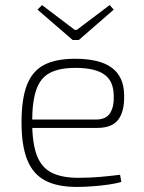

<svg xmlns="http://www.w3.org/2000/svg" viewBox="-20 -726 570 758"><path d="M276 -494Q374 -494 421.5 -458.5Q469 -423 470 -352Q472 -288 447.5 -254.5Q423 -221 364 -221H84V-254H358Q399 -254 415 -280Q431 -306 429 -350Q428 -407 391 -432.5Q354 -458 278 -458Q214 -458 176.5 -438Q139 -418 123 -371Q107 -324 107 -245Q107 -161 125.5 -112.5Q144 -64 184.5 -44Q225 -24 289 -24Q336 -24 379.5 -28Q423 -32 454 -36L459 -8Q441 -2 410 2.5Q379 7 345 9.5Q311 12 284 12Q206 12 158 -13.5Q110 -39 87.5 -95Q65 -151 65 -243Q65 -336 86.5 -391Q108 -446 154.5 -470Q201 -494 276 -494ZM413 -706 429 -688 291 -568H267L128 -688L146 -706L275 -608H283Z"/></svg>

Font: Exo 2 ExtraLight
Style: Regular
Weight: 250
Designer: Natanael Gama
Foundry: Natanael Gama
Version: Version 2.010